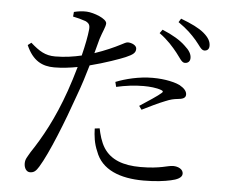

<svg xmlns="http://www.w3.org/2000/svg" viewBox="-55 -840 1111 944"><g transform="rotate(5 500.0 -367.5)"><path d="M702 -696C744 -666 771 -634 792 -608C812 -583 822 -561 838 -561C853 -561 864 -570 864 -587C864 -606 854 -624 829 -646C804 -670 766 -693 715 -714ZM512 -414C556 -424 602 -430 646 -430C676 -430 710 -427 734 -418C743 -415 746 -410 738 -404C725 -391 667 -353 633 -331L646 -313C680 -330 727 -353 758 -365C784 -376 799 -379 817 -381C841 -383 858 -388 858 -406C858 -423 845 -437 822 -450C798 -461 753 -474 687 -474C621 -474 553 -457 506 -438ZM271 -740C292 -736 314 -730 334 -723C352 -714 357 -705 355 -683C352 -652 343 -605 330 -553C292 -544 247 -537 200 -537C151 -537 121 -556 78 -594L61 -581C94 -505 142 -483 200 -483C237 -483 279 -488 315 -495C303 -453 290 -411 277 -374C228 -234 172 -134 121 -58C106 -31 97 -22 97 0C97 23 109 41 126 41C146 41 156 32 170 9C213 -61 277 -222 324 -357C342 -405 359 -459 373 -508C445 -526 523 -554 546 -564C583 -580 594 -590 594 -609C594 -627 568 -637 551 -637C543 -637 532 -631 517 -623C486 -607 444 -588 391 -570C399 -598 405 -623 410 -641C422 -679 436 -704 436 -721C435 -744 372 -768 336 -770C312 -771 294 -768 273 -763ZM425 -201C426 -166 430 -128 447 -90C478 -2 570 33 686 33C744 33 789 27 820 20C849 14 875 3 875 -17C875 -40 849 -51 826 -51C797 -51 765 -32 665 -32C579 -32 518 -55 483 -109C464 -139 455 -175 449 -204ZM790 -758C835 -727 858 -703 880 -678C902 -653 912 -630 928 -630C942 -630 952 -638 952 -655C952 -676 942 -695 916 -717C891 -738 854 -756 801 -776Z"/></g></svg>

Font: Noto Serif CJK JP
Style: Regular
Weight: 400
Designer: Ryoko NISHIZUKA 西塚涼子 (kana & ideographs); Frank Grießhammer (Latin, Greek & Cyrillic); Wenlong ZHANG 张文龙 (bopomofo); San
Foundry: Adobe Systems Incorporated
Version: Version 1.000;PS 1;hotconv 16.6.53;makeotf.lib2.5.65590